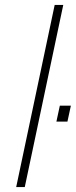

<svg xmlns="http://www.w3.org/2000/svg" viewBox="-20 -763 309 783"><path d="M46 0 203 -743H238L81 0ZM210 -267 224 -332H269L255 -267Z"/></svg>

Font: Saira Thin
Style: Italic
Weight: 100
Italic angle: -12°
Designer: Hector Gatti with collaboration of the Omnibus-Type team
Foundry: Omnibus-Type
Version: Version 1.101